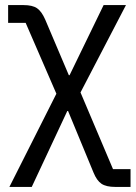

<svg xmlns="http://www.w3.org/2000/svg" viewBox="-20 -536 536 756"><path d="M17 200 202 -167 81 -446H12V-516H72Q108 -516 126 -503.5Q144 -491 158 -459L251 -240H254L388 -516H476L297 -172L425 130H494V200H434Q398 200 379.5 187.5Q361 175 348 143L248 -99H245L105 200Z"/></svg>

Font: Anuphan
Style: Regular
Weight: 400
Designer: Mike Abbink, Paul van der Laan, Pieter van Rosmalen, Mint Tantisuwanna
Foundry: Bold Monday; Cadson Demak
Version: Version 3.002;hotconv 1.0.109;makeotfexe 2.5.65596